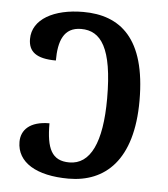

<svg xmlns="http://www.w3.org/2000/svg" viewBox="-45 -588 559 639"><g transform="rotate(5 234.5 -268.5)"><path d="M207 10C329 10 420 -70 420 -269C420 -478 331 -547 208 -547C110 -547 39 -508 39 -442C39 -400 65 -378 131 -378C131 -442 147 -490 206 -490C272 -490 312 -436 312 -267C312 -119 275 -44 205 -44C146 -44 128 -84 128 -168C62 -168 34 -137 34 -98C34 -29 100 10 207 10Z"/></g></svg>

Font: Noto Serif SemiCondensed Medium
Style: Regular
Weight: 500
Width: 4
Designer: Monotype Design Team
Foundry: Monotype Imaging Inc.
Version: Version 2.014